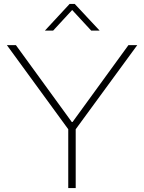

<svg xmlns="http://www.w3.org/2000/svg" viewBox="-20 -959 735 979"><path d="M209 -803 335 -939H361L488 -803H445L348 -908L251 -803ZM328 0V-300L15 -729H61L346 -337H350L635 -729H680L366 -300V0Z"/></svg>

Font: Mona Sans Expanded ExtraLight
Style: Regular
Weight: 200
Width: 7
Designer: Deni Anggara
Foundry: GitHub
Version: Version 1.001;gftools[0.9.33]